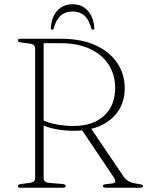

<svg xmlns="http://www.w3.org/2000/svg" viewBox="-20 -882 692 902"><path d="M566 -467Q566 -394 523.2 -344.2Q480.5 -294.5 409 -276.5L560 -53.5Q569.5 -40 582.8 -31.5Q596 -23 620 -19.5Q641 -16.5 646.5 -14.2Q652 -12 652 -8Q652 0 637.5 0H477.5Q463.5 0 463.5 -8Q463.5 -15.5 479 -17L506.5 -20Q532 -23 514.5 -49L366 -269.5Q346.5 -267.5 327 -267.5Q289 -267.5 251.2 -273.8Q213.5 -280 185 -292V-46Q185 -25.5 209.5 -23L274 -17.5Q288.5 -16 288.5 -8Q288.5 0 276 0H76.5Q64 0 64 -8Q64 -15.5 78.5 -17.5L120.5 -23Q145 -26 145 -46V-654Q145 -674 120.5 -677L78.5 -682.5Q64 -684.5 64 -692Q64 -700 76.5 -700H265.5Q361.5 -700 428.5 -669.5Q495.5 -639 530.8 -586.2Q566 -533.5 566 -467ZM185 -679V-315.5Q211.5 -303.5 249.5 -296.8Q287.5 -290 323.5 -290Q416 -290 468.5 -337.8Q521 -385.5 521 -469.5Q521 -530.5 490.8 -577.8Q460.5 -625 403.2 -652Q346 -679 265.5 -679ZM321 -828Q288 -828 266 -809.5Q244 -791 232.5 -749.5Q230.5 -742 225.5 -742Q219 -742 219 -750.5Q221 -799.5 248.2 -830.8Q275.5 -862 321 -862Q366 -862 393.2 -830.8Q420.5 -799.5 423 -750.5Q423 -742 416 -742Q411 -742 408.5 -749.5Q397.5 -791 375.5 -809.5Q353.5 -828 321 -828Z"/></svg>

Font: Fraunces 9pt S000 Thin
Style: Regular
Weight: 100
Version: Version 1.000; ttfautohint (v1.8.3)